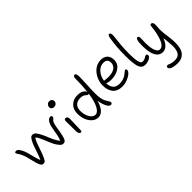

<svg xmlns="http://www.w3.org/2000/svg" viewBox="43 -1785 3119 3119"><g transform="rotate(-45 1602.5 -225.0)"><path d="M220.2 -49.8Q196.8 -49.8 179.4 -73.2Q162.1 -96.7 146 -153.8Q139.6 -175.3 127.4 -226.6Q115.2 -277.8 106.2 -311.8Q97.2 -345.7 79.1 -388.4Q61 -431.2 39.1 -460Q19.5 -486.3 23.9 -500.2Q28.3 -514.2 51.8 -514.2Q69.8 -514.2 85.2 -502.4Q100.6 -490.7 122.1 -454.1Q146.5 -413.6 163.8 -352.1Q181.2 -290.5 196.5 -227.5Q211.9 -164.6 229 -128.9Q249 -164.6 283.2 -269.3Q317.4 -374 333 -407.2Q359.9 -465.8 379.4 -488.5Q398.9 -511.2 424.8 -511.2Q462.9 -511.2 488.8 -479.2Q514.6 -447.3 555.2 -360.8Q561.5 -347.2 578.1 -306.4Q594.7 -265.6 606.9 -238Q619.1 -210.4 638.9 -176.8Q658.7 -143.1 678.2 -123Q696.8 -160.6 707.5 -215.1Q718.3 -269.5 727.8 -328.9Q737.3 -388.2 750 -424.8Q782.7 -513.2 839.8 -513.2Q851.1 -513.2 859.6 -506.8Q868.2 -500.5 868.2 -491.2Q868.2 -463.4 840.8 -445.8Q829.1 -438 819.6 -419.9Q810.1 -401.9 803.2 -374Q796.4 -346.2 792 -322.8Q787.6 -299.3 782.2 -264.4Q776.9 -229.5 773.9 -212.9Q761.2 -146 749.8 -112.5Q738.3 -79.1 723.4 -65.4Q708.5 -51.8 684.1 -51.8Q657.2 -51.8 639.2 -66.7Q621.1 -81.5 589.8 -126Q569.8 -155.3 547.9 -204.3Q525.9 -253.4 509.8 -295.7Q493.7 -337.9 471.9 -381.1Q450.2 -424.3 429.2 -445.8Q407.2 -418.9 386.5 -364.7Q365.7 -310.5 341.3 -237.8Q316.9 -165 294.9 -118.2Q274.4 -75.7 261.7 -62.7Q249 -49.8 220.2 -49.8Z M993.7 -579.1Q967.3 -579.1 951.4 -594.5Q935.5 -609.9 935.5 -632.8Q935.5 -661.1 955.6 -682.1Q975.6 -703.1 1003.9 -703.1Q1032.7 -703.1 1049.8 -686Q1066.9 -668.9 1066.9 -647Q1066.9 -618.2 1047.4 -598.6Q1027.8 -579.1 993.7 -579.1ZM1009.8 20Q992.7 20 980.7 0.7Q968.8 -18.6 968.8 -43.9Q968.8 -118.2 967.3 -187.5Q965.8 -256.8 965.8 -282.2Q965.8 -321.8 996.6 -321.8Q1015.1 -321.8 1028.1 -308.3Q1041 -294.9 1041.5 -271Q1042 -245.1 1037.8 -138.2Q1033.7 -31.2 1033.7 -7.8Q1033.7 20 1009.8 20Z M1387.7 49.8Q1329.6 49.8 1282.7 10.7Q1235.8 -28.3 1210.2 -93.3Q1184.6 -158.2 1184.6 -234.9Q1184.6 -331.5 1242.9 -390.4Q1301.3 -449.2 1396.5 -449.2Q1459.5 -449.2 1500.7 -426.5Q1542 -403.8 1550.8 -368.2Q1566.4 -502.4 1566.4 -663.1Q1566.4 -715.8 1600.6 -715.8Q1634.8 -715.8 1634.8 -643.1Q1634.8 -563.5 1628.2 -446.8Q1621.6 -330.1 1621.6 -264.2Q1621.6 -204.1 1630.1 -157.2Q1638.7 -110.4 1650.9 -84.2Q1663.1 -58.1 1675.3 -39.6Q1687.5 -21 1696 -6.6Q1704.6 7.8 1704.6 20Q1704.6 31.2 1696 40Q1687.5 48.8 1671.4 48.8Q1637.7 48.8 1608.2 -8.8Q1578.6 -66.4 1566.4 -153.8Q1536.1 -49.3 1490 0.2Q1443.8 49.8 1387.7 49.8ZM1250.5 -234.9Q1250.5 -143.1 1290.3 -79.1Q1330.1 -15.1 1381.3 -15.1Q1437.5 -15.1 1481 -97.9Q1524.4 -180.7 1546.4 -335Q1540 -330.1 1532.7 -330.1Q1522.9 -330.1 1514.4 -335.7Q1505.9 -341.3 1497.3 -349.1Q1488.8 -356.9 1477.5 -364.7Q1466.3 -372.6 1445.6 -378.2Q1424.8 -383.8 1397.5 -383.8Q1326.2 -383.8 1288.3 -344.2Q1250.5 -304.7 1250.5 -234.9Z M2017.1 -29.8Q1961.4 -29.8 1919.2 -47.4Q1877 -64.9 1851.1 -97.4Q1825.2 -129.9 1812.3 -172.9Q1799.3 -215.8 1799.3 -269Q1799.3 -314 1811.5 -359.4Q1823.7 -404.8 1847.7 -445.6Q1871.6 -486.3 1903.8 -517.8Q1936 -549.3 1979.5 -568.1Q2022.9 -586.9 2071.3 -586.9Q2143.1 -586.9 2185.3 -546.9Q2227.5 -506.8 2227.5 -430.2Q2227.5 -341.3 2153.3 -288.6Q2079.1 -235.8 1964.4 -235.8Q1893.1 -235.8 1866.2 -257.8Q1866.7 -222.7 1874.8 -193.8Q1882.8 -165 1899.7 -142.1Q1916.5 -119.1 1945.3 -106.7Q1974.1 -94.2 2013.2 -94.2Q2055.7 -94.2 2091.6 -104.2Q2127.4 -114.3 2149.7 -128.4Q2171.9 -142.6 2188.7 -156.7Q2205.6 -170.9 2218.8 -180.9Q2231.9 -190.9 2241.2 -190.9Q2252 -190.9 2256.6 -184.6Q2261.2 -178.2 2261.2 -164.1Q2261.2 -138.2 2226.8 -106.9Q2192.4 -75.7 2134 -52.7Q2075.7 -29.8 2017.1 -29.8ZM1876.5 -308.1Q1882.8 -308.1 1909.4 -304Q1936 -299.8 1960.4 -299.8Q2055.7 -299.8 2107.9 -335.4Q2160.2 -371.1 2160.2 -434.1Q2160.2 -522.9 2068.4 -522.9Q1993.2 -522.9 1937.7 -460.7Q1882.3 -398.4 1869.1 -307.1Z M2534.2 -17.1Q2506.8 -17.1 2488.3 -23.2Q2469.7 -29.3 2451.9 -49.1Q2434.1 -68.8 2423.6 -104.2Q2413.1 -139.6 2406.7 -199.7Q2400.4 -259.8 2400.4 -345.2Q2400.4 -464.8 2407.2 -545.9Q2414.1 -627 2428.2 -719.2Q2434.6 -757.3 2443.1 -772.7Q2451.7 -788.1 2465.3 -788.1Q2496.6 -788.1 2496.6 -729Q2496.6 -703.1 2489.5 -652.6Q2482.4 -602.1 2475.3 -517.6Q2468.3 -433.1 2468.3 -325.2Q2468.3 -84 2532.2 -84Q2555.7 -84 2574.2 -89.8Q2592.8 -95.7 2602.3 -103Q2611.8 -110.4 2623.8 -116.2Q2635.7 -122.1 2647.5 -122.1Q2671.4 -122.1 2671.4 -92.8Q2671.4 -63.5 2628.2 -40.3Q2585 -17.1 2534.2 -17.1Z M2925.3 337.9Q2845.7 337.9 2797.9 319.6Q2750 301.3 2750 268.1Q2750 241.2 2780.3 241.2Q2789.6 241.2 2801.3 245.8Q2813 250.5 2824.5 256.1Q2835.9 261.7 2862.1 266.4Q2888.2 271 2922.9 271Q2997.6 271 3028.8 221.9Q3060.1 172.9 3060.1 82Q3060.1 51.8 3053 -12.2Q3045.9 -76.2 3043 -117.2Q3025.9 -71.3 3004.4 -39.1Q2982.9 -6.8 2960.7 9.8Q2938.5 26.4 2918.5 33.2Q2898.4 40 2877.9 40Q2797.4 40 2753.7 -36.4Q2710 -112.8 2710 -271Q2710 -317.9 2713.4 -349.1Q2716.8 -380.4 2723.4 -396.5Q2730 -412.6 2737.3 -418.7Q2744.6 -424.8 2754.9 -424.8Q2770.5 -424.8 2777.3 -408.7Q2784.2 -392.6 2781.2 -349.1Q2774.9 -252.4 2783.7 -179.7Q2792.5 -106.9 2815.7 -65.9Q2838.9 -24.9 2874 -24.9Q2906.7 -24.9 2934.1 -51.8Q2961.4 -78.6 2981.2 -127Q3001 -175.3 3014.9 -238.8Q3028.8 -302.2 3037.1 -379.9Q3040 -407.7 3045.4 -415.8Q3050.8 -423.8 3065.9 -423.8Q3085.4 -423.8 3097.4 -401.9Q3109.4 -379.9 3104 -328.1Q3097.7 -273.4 3100.3 -219Q3103 -164.6 3108.9 -131.6Q3114.7 -98.6 3120.8 -39.8Q3127 19 3127 82Q3127 212.9 3073 275.4Q3019 337.9 2925.3 337.9Z"/></g></svg>

Font: Shantell Sans Irregular Bouncy
Style: Regular
Weight: 300
Designer: Stephen Nixon, Anya Danilova, Shantell Martin
Foundry: Arrow Type
Version: Version 1.006;[9816181b4]